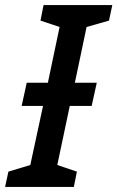

<svg xmlns="http://www.w3.org/2000/svg" viewBox="-43 -734 461 754"><path d="M-23 0H247L259 -60L182 -86L231 -318H317L337 -409H251L297 -628L385 -653L398 -714H128L116 -653L191 -628L145 -409H62L42 -318H126L76 -86L-10 -60Z"/></svg>

Font: Noto Sans Medium
Style: Italic
Weight: 500
Italic angle: -12°
Designer: Monotype Design Team
Foundry: Monotype Imaging Inc.
Version: Version 2.013